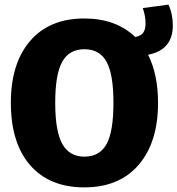

<svg xmlns="http://www.w3.org/2000/svg" viewBox="-20 -793 768 831"><path d="M728 -683Q728 -577 621 -556Q664 -470 664 -348Q664 -177 580 -79.5Q496 18 345 18Q194 18 110.5 -78Q27 -174 27 -348Q27 -519 110.5 -616Q194 -713 345 -713Q482 -713 565 -633Q589 -637 599.5 -651Q610 -665 610 -692Q610 -724 598 -758L709 -773Q728 -733 728 -683ZM345 -115Q411 -115 441 -169Q471 -223 471 -348Q471 -472 441 -526Q411 -580 345 -580Q280 -580 249.5 -526Q219 -472 219 -348Q219 -224 250 -169.5Q281 -115 345 -115Z"/></svg>

Font: FiraGO ExtraBold
Style: Regular
Weight: 800
Designer: bBox Type
Foundry: bBox Type GmbH
Version: Version 1.001;PS 001.001;hotconv 1.0.88;makeotf.lib2.5.64775